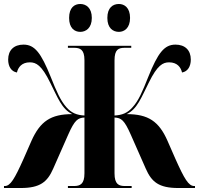

<svg xmlns="http://www.w3.org/2000/svg" viewBox="-20 -944 999 964"><path d="M577 -784C604 -784 633 -803 633 -854C633 -906 604 -924 577 -924C547 -924 519 -906 519 -854C519 -803 547 -784 577 -784ZM383 -784C411 -784 441 -803 441 -854C441 -906 411 -924 383 -924C354 -924 327 -906 327 -854C327 -803 354 -784 383 -784ZM0 0H84C182 0 218 -31 247 -97L322 -267C355 -342 371 -352 404 -354V-74C404 -19 382 -10 351 -10H321V0H641V-10H608C577 -10 555 -18 555 -74V-354C589 -352 604 -342 637 -267L712 -97C741 -31 777 0 875 0H959V-10H955C927 -10 906 -45 860 -148L821 -237C778 -335 724 -371 616 -371C669 -396 689 -454 727 -529C770 -617 798 -631 829 -631C870 -631 888 -606 894 -580C923 -585 938 -611 938 -645C938 -692 909 -720 861 -720C805 -720 773 -679 724 -557C695 -484 676 -439 646 -406C620 -376 592 -366 555 -364V-641C555 -696 575 -704 607 -704H639V-714H321V-704H351C382 -704 404 -696 404 -642V-364C367 -366 339 -376 313 -406C284 -439 264 -484 235 -557C186 -679 154 -720 98 -720C50 -720 21 -692 21 -645C21 -611 36 -585 65 -580C71 -606 89 -631 130 -631C161 -631 189 -617 232 -529C270 -454 290 -396 343 -371C235 -371 182 -335 138 -237L99 -148C53 -45 32 -10 4 -10H0Z"/></svg>

Font: Noto Serif Display Condensed Black
Style: Regular
Weight: 900
Width: 3
Designer: Monotype Design Team
Foundry: Monotype Imaging Inc.
Version: Version 2.009